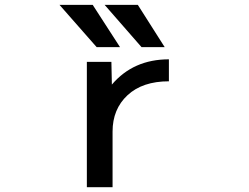

<svg xmlns="http://www.w3.org/2000/svg" viewBox="-20 -781 1040 802"><path d="M555.7 -760.7 668 -584H571.3L417 -760.7ZM367.2 -760.7 481.4 -584H383.8L228.5 -760.7ZM685.5 -533.2V-441.4Q575.2 -441.4 512.7 -383.3Q450.2 -325.2 450.2 -231.4V1H342.8V-522.5H445.3L447.3 -427.7Q537.1 -533.2 685.5 -533.2Z"/></svg>

Font: Gen Shin Gothic Monospace Medium
Style: Regular
Weight: 500
Designer: [Source Han Sans]
Ryoko NISHIZUKA  (kana & ideographs); Paul D. Hunt (Latin, Greek & Cyrillic); Wenlong ZHANG  (bopomofo
Version: Version 1.002.20150607